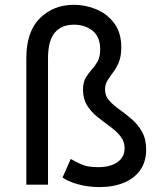

<svg xmlns="http://www.w3.org/2000/svg" viewBox="-20 -757 676 787"><path d="M176.8 -518.1V0H87.9V-518.1Q87.9 -627.4 143.6 -682.4Q199.2 -737.3 283.2 -737.3Q330.1 -737.3 374.5 -719Q418.9 -700.7 448 -662.1Q477.1 -623.5 477.1 -562.5Q477.1 -525.9 467 -502Q457 -478 443.8 -460.7Q430.7 -443.4 420.7 -427.2Q410.6 -411.1 410.6 -389.6Q410.6 -363.8 427.7 -344.7Q444.8 -325.7 470 -307.9Q495.1 -290 520 -268.6Q544.9 -247.1 562 -217.3Q579.1 -187.5 579.1 -143.6Q579.1 -94.7 555.2 -60.3Q531.2 -25.9 488 -8.1Q444.8 9.8 387.2 9.8Q339.4 9.8 298.6 -2Q257.8 -13.7 236.3 -29.3L270 -105.5Q286.6 -95.7 312.5 -83.7Q338.4 -71.8 381.3 -71.8Q432.1 -71.8 461.4 -92.3Q490.7 -112.8 490.7 -149.4Q490.7 -177.7 473.6 -198.7Q456.5 -219.7 431.2 -238.3Q405.8 -256.8 380.1 -277.1Q354.5 -297.4 337.4 -324.2Q320.3 -351.1 320.3 -389.2Q320.3 -419.4 331.1 -437.7Q341.8 -456.1 355.7 -471.2Q369.6 -486.3 380.1 -505.1Q390.6 -523.9 390.6 -554.7Q390.6 -606.4 359.4 -631.1Q328.1 -655.8 283.2 -655.8Q231.4 -655.8 204.1 -622.6Q176.8 -589.4 176.8 -518.1Z"/></svg>

Font: Inter Variable LoSnoCo
Style: Regular
Weight: 400
Designer: Rasmus Andersson
Foundry: rsms
Version: Version 4.000;git-a52131595; featfreeze: case,dlig,ss01,ss02